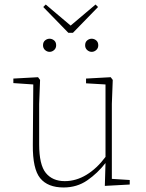

<svg xmlns="http://www.w3.org/2000/svg" viewBox="-20 -815 644 848"><path d="M261 13Q191 13 157.5 -28Q124 -69 125 -175L127 -442L39 -448V-468L148 -474L157 -462L153 -356V-178Q153 -87 182.5 -51Q212 -15 266 -15Q316 -15 362 -43Q408 -71 446 -122V-442L360 -447V-468L469 -474L478 -462L474 -356V-25L553 -20V0L443 6L446 -95Q411 -50 365.5 -18.5Q320 13 261 13ZM199 -586Q188 -586 179 -594Q170 -602 170 -615Q170 -629 179 -636.5Q188 -644 199 -644Q210 -644 219 -636.5Q228 -629 228 -615Q228 -602 219 -594Q210 -586 199 -586ZM385 -586Q374 -586 365 -594Q356 -602 356 -615Q356 -629 365 -636.5Q374 -644 385 -644Q396 -644 405 -636.5Q414 -629 414 -615Q414 -602 405 -594Q396 -586 385 -586ZM182 -795 292 -702 402 -795 413 -784 302 -670H282L171 -784Z"/></svg>

Font: Source Serif 4 ExtraLight
Style: Regular
Weight: 200
Designer: Frank Grießhammer
Foundry: Adobe
Version: Version 4.005;hotconv 1.1.0;makeotfexe 2.6.0